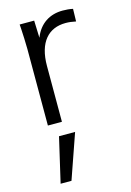

<svg xmlns="http://www.w3.org/2000/svg" viewBox="-121 -573 626 917"><g transform="rotate(-15 192.0 -114.0)"><path d="M114.7 284.2 191.9 63H112.3L61 284.2ZM143.6 0V-275.9C143.6 -393.6 197.8 -451.2 282.2 -451.2C298.3 -451.2 314.9 -449.2 333 -445.3L334.5 -507.3C318.4 -510.7 301.8 -512.2 284.2 -512.2C220.2 -512.2 168.9 -480.5 143.6 -415.5L140.6 -501H68.8L70.3 -481.4L72.8 -431.2C73.7 -411.1 74.2 -393.6 74.2 -378.4V0Z"/></g></svg>

Font: Ride Light
Style: Regular
Weight: 300
Version: Version 3.000